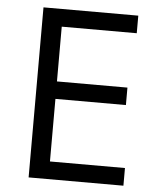

<svg xmlns="http://www.w3.org/2000/svg" viewBox="-52 -759 659 803"><g transform="rotate(5 278.0 -357.0)"><path d="M496.1 -74.2H181.2V-336.9H477.1V-410.2H181.2V-640.1H496.1V-713.9H98.1V0H496.1Z"/></g></svg>

Font: Sahel
Style: Regular
Weight: 400
Foundry: Saber Rastikerdar (saber.rastikerdar@gmail.com)
Version: Version 3.4.0